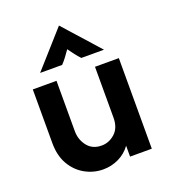

<svg xmlns="http://www.w3.org/2000/svg" viewBox="-122 -728 734 830"><g transform="rotate(-20 245.0 -313.0)"><path d="M211.8 12.5Q168.1 12.5 129.2 -9Q90.3 -30.6 66.7 -71.2Q43.1 -111.8 43.1 -170.1V-416.7H152.1V-184.7Q152.1 -145.8 175.3 -116.3Q198.6 -86.8 240.3 -86.8Q275 -86.8 302.1 -111.5Q329.2 -136.1 329.2 -182.6V-416.7H438.9V0H338.9V-50Q316.7 -19.4 283.3 -3.5Q250 12.5 211.8 12.5ZM97.2 -472.9 243.8 -637.5 391 -472.9H286.8Q274.3 -486.1 264.2 -499.3Q254.2 -512.5 242.4 -529.2Q230.6 -512.5 220.8 -499.3Q211.1 -486.1 198.6 -472.9Z"/></g></svg>

Font: Afacad SemiBold
Style: Regular
Weight: 600
Designer: Kristian Moeller
Foundry: Dicotype
Version: Version 1.000